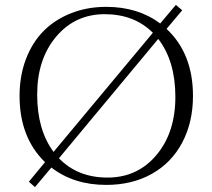

<svg xmlns="http://www.w3.org/2000/svg" viewBox="-20 -742 868 785"><path d="M769 -350Q769 -242 725 -159Q681 -76 600.5 -31Q520 14 414 14Q282 14 190 -57L123 23L98 1L164 -79Q60 -180 60 -350Q60 -431 85.5 -499Q111 -567 157 -614Q203 -661 269.5 -687.5Q336 -714 414 -714Q544 -714 635 -646L699 -722L725 -700L661 -624Q769 -523 769 -350ZM605 -608Q529 -684 408 -684Q287 -684 209.5 -592Q132 -500 132 -355.5Q132 -211 199 -121ZM221 -95Q297 -16 419.5 -16Q542 -16 619.5 -108Q697 -200 697 -346Q697 -492 627 -583Z"/></svg>

Font: Cinzel
Style: Regular
Weight: 400
Designer: Natanael Gama
Version: Version 1.001;PS 001.001;hotconv 1.0.56;makeotf.lib2.0.21325